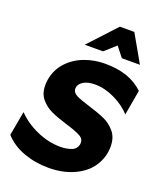

<svg xmlns="http://www.w3.org/2000/svg" viewBox="-182 -1067 998 1187"><g transform="rotate(20 317.0 -473.5)"><path d="M305 -135Q228 -135 150.5 -169Q73 -203 19 -259L-10 -99Q41 -43 117.5 -15.5Q194 12 281 12Q396 12 480 -38.5Q564 -89 590 -181Q598 -212 598 -243Q598 -301 567.5 -338Q537 -375 494.5 -394Q452 -413 386 -433Q326 -451 298 -465.5Q270 -480 270 -506Q270 -533 298.5 -552Q327 -571 378 -571Q440 -571 505.5 -540Q571 -509 615 -461L644 -626Q598 -670 536 -691.5Q474 -713 391 -713Q321 -713 257 -689Q193 -665 148 -616.5Q103 -568 91 -499Q88 -480 88 -461Q88 -406 118 -371Q148 -336 189 -317.5Q230 -299 295 -279Q362 -259 391.5 -242Q421 -225 416 -193Q410 -159 377.5 -147Q345 -135 305 -135ZM493 -959H398L232 -780H352L425 -845L476 -780H595Z"/></g></svg>

Font: Geom ExtraBold
Style: Bold Italic
Weight: 800
Italic angle: -10°
Version: Version 1.102